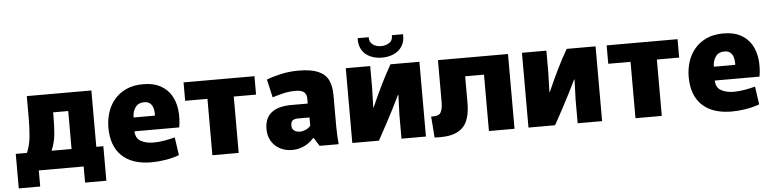

<svg xmlns="http://www.w3.org/2000/svg" viewBox="-48 -969 5345 1330"><g transform="rotate(-5 2624.5 -304.0)"><path d="M36 112V-128H114Q136 -181 141.5 -241Q147 -301 147 -370V-520H596V-128H645V112H497V0H185V112ZM319 -370Q319 -300 314 -242Q309 -184 285 -128H424V-392H319Z M968 12Q834 12 762.5 -56.5Q691 -125 691 -253Q691 -306 706.5 -356Q722 -406 754.5 -445.5Q787 -485 837.5 -508.5Q888 -532 957 -532Q1028 -532 1076 -506Q1124 -480 1150.5 -435.5Q1177 -391 1184 -333.5Q1191 -276 1180 -212H869Q870 -163 906 -143Q942 -123 994 -123Q1030 -123 1070.5 -130Q1111 -137 1143 -146L1161 -21Q1116 -4 1065 4Q1014 12 968 12ZM952 -407Q912 -407 891.5 -378Q871 -349 871 -308H1019Q1020 -312 1020 -315Q1020 -318 1020 -321Q1020 -341 1014.5 -361Q1009 -381 994 -394Q979 -407 952 -407Z M1392 0V-392H1237V-520H1730V-392H1575V0Z M1947 12Q1898 12 1860.5 -8.5Q1823 -29 1802 -65Q1781 -101 1781 -147Q1781 -299 1969 -299H2081V-337Q2081 -362 2064 -378Q2047 -394 2003 -394Q1959 -394 1916 -383.5Q1873 -373 1843 -363L1814 -489Q1850 -504 1911 -518Q1972 -532 2036 -532Q2123 -532 2173 -510.5Q2223 -489 2243.5 -447Q2264 -405 2264 -342V-120Q2264 -88 2266 -55.5Q2268 -23 2270 0H2138L2101 -58H2098Q2067 -23 2028 -5.5Q1989 12 1947 12ZM2013 -110Q2031 -110 2053 -120Q2075 -130 2085 -145V-202H2001Q1984 -202 1969.5 -193.5Q1955 -185 1955 -157Q1955 -133 1971 -121.5Q1987 -110 2013 -110Z M2365 0V-520H2535V-372L2531 -233H2534Q2568 -311 2604.5 -385.5Q2641 -460 2676 -520H2877V0H2707V-165L2712 -304H2709Q2701 -288 2664 -213.5Q2627 -139 2550 0ZM2622 -571Q2578 -571 2541 -587.5Q2504 -604 2483.5 -637Q2463 -670 2465 -720H2542Q2541 -685 2565.5 -668Q2590 -651 2622 -651Q2656 -651 2680.5 -668Q2705 -685 2703 -720H2781Q2783 -670 2762 -637Q2741 -604 2704 -587.5Q2667 -571 2622 -571Z M2936 12 2925 -135Q2978 -131 2992 -156.5Q3006 -182 3006 -227V-520H3493V0H3315V-392H3184V-203Q3184 -128 3161 -78Q3138 -28 3083.5 -5Q3029 18 2936 12Z M3590 0V-520H3760V-372L3756 -233H3759Q3793 -311 3829.5 -385.5Q3866 -460 3901 -520H4102V0H3932V-165L3937 -304H3934Q3926 -288 3889 -213.5Q3852 -139 3775 0Z M4334 0V-392H4179V-520H4672V-392H4517V0Z M5003 12Q4869 12 4797.5 -56.5Q4726 -125 4726 -253Q4726 -306 4741.5 -356Q4757 -406 4789.5 -445.5Q4822 -485 4872.5 -508.5Q4923 -532 4992 -532Q5063 -532 5111 -506Q5159 -480 5185.5 -435.5Q5212 -391 5219 -333.5Q5226 -276 5215 -212H4904Q4905 -163 4941 -143Q4977 -123 5029 -123Q5065 -123 5105.5 -130Q5146 -137 5178 -146L5196 -21Q5151 -4 5100 4Q5049 12 5003 12ZM4987 -407Q4947 -407 4926.5 -378Q4906 -349 4906 -308H5054Q5055 -312 5055 -315Q5055 -318 5055 -321Q5055 -341 5049.5 -361Q5044 -381 5029 -394Q5014 -407 4987 -407Z"/></g></svg>

Font: Murecho ExtraBold
Style: Regular
Weight: 800
Designer: Neil Summerour
Foundry: Positype
Version: Version 1.010; ttfautohint (v1.8.3)